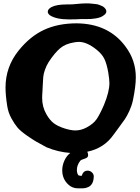

<svg xmlns="http://www.w3.org/2000/svg" viewBox="-20 -875 805 1101"><path d="M377 -849.6Q394.5 -849.6 422.9 -852.5Q451.2 -855.5 469.7 -855.5Q482.4 -855.5 489.3 -855.5Q490.2 -855.5 501.5 -854.5Q512.7 -853.5 516.1 -853Q519.5 -852.5 529.3 -851.6Q539.1 -850.6 544.4 -848.6Q549.8 -846.7 557.1 -843.8Q564.5 -840.8 570.3 -837.9Q589.8 -824.2 589.8 -809.6Q589.8 -797.9 576.2 -788.1Q566.4 -780.3 554.7 -775.9Q543 -771.5 525.9 -769Q508.8 -766.6 500 -766.1Q491.2 -765.6 468.8 -765.6Q446.3 -765.6 443.4 -765.6Q438.5 -764.6 414.1 -764.2Q389.6 -763.7 376 -763.7Q302.7 -763.7 266.6 -787.1Q253.9 -796.9 253.9 -807.6Q253.9 -822.3 274.4 -834Q303.7 -849.6 363.3 -849.6ZM480.5 -4.9Q485.4 4.9 485.4 15.6Q485.4 29.3 464.8 35.2Q444.3 41 439.5 47.9Q420.9 72.3 420.9 99.6Q420.9 121.1 430.7 130.9Q433.6 131.8 440.4 132.8Q443.4 132.8 446.3 133.3Q449.2 133.8 450.2 129.9L451.2 126Q460 103.5 482.4 103.5Q496.1 103.5 506.8 113.3Q517.6 123 517.6 136.7V139.6Q516.6 162.1 508.8 176.3Q501 190.4 488.8 196.3Q476.6 202.1 467.3 203.6Q458 205.1 444.3 205.1H428.7Q394.5 205.1 372.1 183.6Q336.9 151.4 336.9 101.6Q336.9 73.2 349.1 46.4Q361.3 19.5 379.9 4.9L382.8 2Q313.5 -2.9 247.1 -30.3Q204.1 -53.7 186 -64Q168 -74.2 132.3 -99.1Q96.7 -124 79.6 -144.5Q62.5 -165 44.9 -197.3Q27.3 -229.5 21.5 -266.6Q11.7 -328.1 11.7 -373Q11.7 -491.2 85.9 -584Q151.4 -666 231.9 -703.6Q312.5 -741.2 419.9 -741.2Q603.5 -739.3 700.2 -607.4Q758.8 -529.3 758.8 -431.6Q758.8 -379.9 742.2 -299.8Q735.4 -268.6 721.7 -238.8Q708 -209 696.3 -191.9Q684.6 -174.8 663.1 -146Q641.6 -117.2 631.8 -103.5Q578.1 -25.4 480.5 -4.9ZM224.6 -376Q224.6 -367.2 223.6 -354Q222.7 -340.8 222.2 -331.1Q221.7 -321.3 221.7 -313.5Q221.7 -261.7 246.1 -219.7Q265.6 -185.5 288.1 -168.5Q310.5 -151.4 349.6 -138.7Q386.7 -127 412.1 -127Q445.3 -127 477.5 -144.5Q515.6 -165 534.2 -191.9Q552.7 -218.8 577.1 -275.4Q607.4 -349.6 607.4 -398.4Q607.4 -419.9 600.6 -460.9Q591.8 -509.8 578.6 -537.1Q565.4 -564.5 534.2 -589.8Q478.5 -634.8 432.6 -634.8Q418.9 -634.8 404.3 -631.8Q355.5 -624 325.2 -598.6Q294.9 -573.2 259.8 -520.5Q245.1 -497.1 237.3 -473.6Q229.5 -450.2 228 -433.1Q226.6 -416 224.6 -376Z"/></svg>

Font: Essays1743
Style: Bold
Weight: 700
Designer: Based on the typeface in a 1743 English translation of the essays of Montaigne.  PostScript/TrueType font designed by Jo
Version: Version 002.100